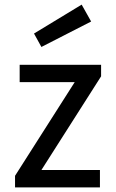

<svg xmlns="http://www.w3.org/2000/svg" viewBox="-20 -810 502 830"><path d="M45 0V-50L303 -455H65V-530H417V-480L159 -75H412V0ZM159 -607 127 -665 333 -790 374 -717Z"/></svg>

Font: Orienta
Style: Regular
Weight: 400
Designer: Eduardo Rodriguez Tunni
Foundry: Eduardo Rodriguez Tunni
Version: Version 1.002; ttfautohint (v1.8.4.7-5d5b);gftools[0.9.23]